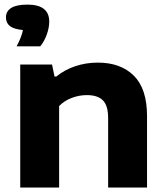

<svg xmlns="http://www.w3.org/2000/svg" viewBox="-20 -834 738 854"><path d="M70 -547H211.5L222.5 -493.5H230.5Q266 -523 313.8 -539.2Q361.5 -555.5 415 -555.5Q517 -555.5 575.5 -497.2Q634 -439 634 -317.5V0H461V-309Q461 -364.5 437.5 -387.8Q414 -411 366.5 -411Q332 -411 299 -398.5Q266 -386 243 -362.5V0H70ZM199 -738Q199 -711 188.2 -680.8Q177.5 -650.5 159 -628H54Q76.5 -670.5 82 -700.5Q42 -704 24.2 -718Q6.5 -732 6.5 -756.5Q6.5 -784 30 -798.8Q53.5 -813.5 102 -813.5Q199 -813.5 199 -738Z"/></svg>

Font: Encode Sans Expanded
Style: Bold
Weight: 700
Width: 7
Designer: Multiple Designers
Foundry: Impallari Type
Version: Version 2.000